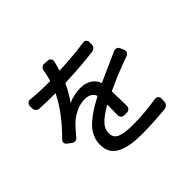

<svg xmlns="http://www.w3.org/2000/svg" viewBox="-180 -1057 1360 1360"><g transform="rotate(-45 500.0 -377.0)"><path d="M605.5 -173.8Q605.5 -159.2 595.7 -148.9Q585.9 -138.7 571.3 -138.7H544.9Q530.3 -138.7 521 -148.9Q511.7 -159.2 511.7 -173.8Q513.7 -214.8 513.7 -273.4Q513.7 -278.3 509.8 -275.4Q444.3 -238.3 410.6 -203.6Q377 -168.9 377 -127.9Q377 -80.1 417.5 -63.5Q458 -46.9 541 -46.9Q653.3 -46.9 782.2 -67.4Q794.9 -69.3 805.2 -60.5Q815.4 -51.8 815.4 -38.1L814.5 -6.8Q813.5 8.8 803.2 19.5Q793 30.3 778.3 32.2Q651.4 44.9 538.1 44.9Q479.5 44.9 434.1 37.6Q388.7 30.3 351.6 13.2Q314.5 -3.9 294.9 -35.6Q275.4 -67.4 275.4 -112.3Q275.4 -155.3 293.9 -193.8Q312.5 -232.4 348.1 -264.2Q383.8 -295.9 419.9 -318.8Q456.1 -341.8 503.9 -367.2Q507.8 -369.1 506.8 -373Q488.3 -418 427.7 -418Q383.8 -418 340.8 -398.4Q297.9 -378.9 263.7 -346.7Q236.3 -320.3 194.3 -268.6Q185.5 -256.8 171.4 -254.9Q157.2 -252.9 145.5 -261.7L115.2 -284.2Q103.5 -293 103.5 -307.6Q103.5 -320.3 113.3 -329.1Q245.1 -460 309.6 -589.8Q312.5 -593.8 307.6 -593.8H283.2Q223.6 -593.8 152.3 -597.7Q137.7 -598.6 127.9 -609.4Q118.2 -620.1 118.2 -634.8V-658.2Q118.2 -671.9 128.4 -681.2Q138.7 -690.4 152.3 -689.5Q223.6 -681.6 288.1 -681.6H341.8Q345.7 -681.6 347.7 -686.5Q359.4 -728.5 365.2 -766.6Q367.2 -781.2 377.9 -790Q388.7 -798.8 400.4 -798.8Q402.3 -798.8 403.3 -797.9L437.5 -795.9Q451.2 -794.9 459.5 -783.7Q467.8 -772.5 463.9 -758.8Q455.1 -720.7 445.3 -690.4Q444.3 -685.5 448.2 -686.5Q589.8 -692.4 703.1 -709Q715.8 -711.9 726.6 -703.1Q737.3 -694.3 737.3 -680.7V-657.2Q737.3 -642.6 727.5 -631.3Q717.8 -620.1 703.1 -618.2Q585 -602.5 415 -595.7Q411.1 -595.7 409.2 -591.8Q377.9 -524.4 338.9 -470.7Q337.9 -469.7 338.4 -469.2Q338.9 -468.8 339.8 -468.8Q362.3 -481.4 397.5 -488.8Q432.6 -496.1 461.9 -496.1Q507.8 -496.1 543 -475.6Q578.1 -455.1 592.8 -416Q593.8 -412.1 597.7 -414.1Q624 -426.8 651.4 -438.5Q678.7 -450.2 708.5 -463.4Q738.3 -476.6 752.9 -483.4Q799.8 -503.9 815.4 -511.7Q828.1 -517.6 841.8 -512.7Q855.5 -507.8 860.4 -495.1L872.1 -466.8Q875 -460.9 875 -455.1Q875 -448.2 872.1 -441.4Q866.2 -428.7 853.5 -423.8Q820.3 -413.1 786.1 -399.4Q707 -370.1 606.4 -323.2Q601.6 -321.3 602.5 -316.4Q602.5 -286.1 605.5 -173.8Z"/></g></svg>

Font: Gen Jyuu GothicL Medium
Style: Regular
Weight: 500
Designer: [Source Han Sans]
Ryoko NISHIZUKA  (kana & ideographs); Paul D. Hunt (Latin, Greek & Cyrillic); Wenlong ZHANG  (bopomofo
Version: Version 1.002.20150607